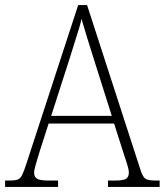

<svg xmlns="http://www.w3.org/2000/svg" viewBox="-22 -734 647 754"><path d="M-2 0V-25H16Q37 -25 47.5 -29Q58 -33 65 -47Q72 -61 81 -89L285 -714H320L529 -69Q538 -40 548.5 -32.5Q559 -25 590 -25H605V0H402V-25H430Q464 -25 474 -32.5Q484 -40 484 -56Q484 -69 476 -93.5Q468 -118 463 -133L426 -249H169L134 -140Q131 -130 126 -113.5Q121 -97 116.5 -81Q112 -65 112 -56Q112 -40 123 -32.5Q134 -25 168 -25H206V0ZM179 -279H417L349 -494Q334 -540 320.5 -585Q307 -630 298 -660Q295 -643 286.5 -616.5Q278 -590 269 -560.5Q260 -531 252 -506Z"/></svg>

Font: Noto Serif Tamil SemiCondensed ExtraLight
Style: Italic
Weight: 200
Width: 4
Italic angle: -12°
Designer: Indian Type Foundry, Tom Grace, and the Monotype Design Team
Foundry: Monotype Imaging Inc.
Version: Version 2.003; ttfautohint (v1.8.4.7-5d5b)